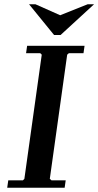

<svg xmlns="http://www.w3.org/2000/svg" viewBox="-20 -886 464 906"><path d="M305 -635 297 -628 215 -42 223 -35H290L285 0H14L19 -35H88L95 -42L177 -628L170 -635H103L108 -670H379L374 -635ZM394 -866H424L266 -721H235L117 -866H147L264 -814Z"/></svg>

Font: Brygada 1918 SemiBold
Style: Italic
Weight: 600
Italic angle: -8°
Designer: Mateusz Machalski | Borys Kosmynka | Przemek Hoffer
Foundry: NIEPODLEGLA 2018
Version: Version 3.006